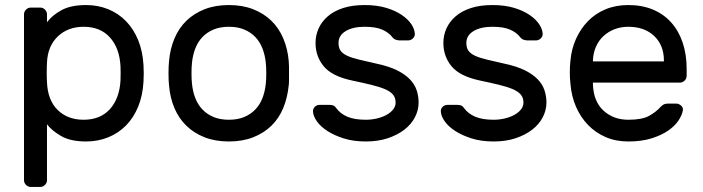

<svg xmlns="http://www.w3.org/2000/svg" viewBox="-20 -550 2784 760"><path d="M321 10Q259 10 222 -11.5Q185 -33 166 -58V163Q166 174 158 182Q150 190 139 190H102Q91 190 83 182Q75 174 75 163V-493Q75 -504 83 -512Q91 -520 102 -520H139Q150 -520 158 -512Q166 -504 166 -493V-462Q186 -489 223 -509.5Q260 -530 321 -530Q368 -530 408.5 -513.5Q449 -497 479 -466Q509 -435 527 -391Q545 -347 548 -292Q549 -277 549 -259.5Q549 -242 548 -227Q545 -172 527 -128Q509 -84 479 -53.5Q449 -23 408.5 -6.5Q368 10 321 10ZM166 -303Q165 -288 165 -263.5Q165 -239 166 -224Q169 -153 208.5 -114.5Q248 -76 311 -76Q377 -76 415 -118Q453 -160 457 -232Q458 -260 457 -288Q453 -360 415 -402Q377 -444 311 -444Q249 -444 209 -406Q169 -368 166 -303Z M886 -530Q940 -530 982 -513.5Q1024 -497 1054 -468Q1084 -439 1101.5 -397.5Q1119 -356 1123 -307Q1124 -298 1124 -285.5Q1124 -273 1124 -259.5Q1124 -246 1124 -233.5Q1124 -221 1123 -213Q1118 -163 1101 -122Q1084 -81 1054 -52Q1024 -23 982 -6.5Q940 10 886 10Q832 10 790 -6.5Q748 -23 718 -52Q688 -81 670.5 -122Q653 -163 649 -213Q648 -221 647.5 -233.5Q647 -246 647 -259.5Q647 -273 647.5 -285.5Q648 -298 649 -307Q653 -356 670.5 -397.5Q688 -439 718 -468Q748 -497 790 -513.5Q832 -530 886 -530ZM1032 -218Q1034 -235 1034 -259.5Q1034 -284 1032 -302Q1029 -332 1019 -358Q1009 -384 991 -403Q973 -422 947 -433Q921 -444 886 -444Q851 -444 825 -433Q799 -422 781 -403Q763 -384 753 -358Q743 -332 740 -302Q738 -284 738 -259.5Q738 -235 740 -218Q743 -188 753 -162Q763 -136 781 -117Q799 -98 825 -87Q851 -76 886 -76Q921 -76 947 -87Q973 -98 991 -117Q1009 -136 1019 -162Q1029 -188 1032 -218Z M1546 -144Q1546 -163 1535.5 -175.5Q1525 -188 1504 -197Q1483 -206 1450.5 -214Q1418 -222 1375 -231Q1294 -248 1261.5 -287.5Q1229 -327 1229 -380Q1229 -410 1241 -437Q1253 -464 1277 -485Q1301 -506 1337.5 -518Q1374 -530 1423 -530Q1472 -530 1508.5 -519Q1545 -508 1570 -491Q1595 -474 1608 -454.5Q1621 -435 1622 -417Q1623 -406 1614.5 -398Q1606 -390 1595 -390H1562Q1556 -390 1547.5 -392.5Q1539 -395 1532 -404Q1519 -421 1493.5 -432.5Q1468 -444 1423 -444Q1377 -444 1348.5 -427Q1320 -410 1320 -380Q1320 -361 1328 -349.5Q1336 -338 1354 -329.5Q1372 -321 1401.5 -314Q1431 -307 1475 -297Q1521 -287 1552 -271.5Q1583 -256 1602 -236.5Q1621 -217 1629 -193.5Q1637 -170 1637 -144Q1637 -114 1622.5 -86Q1608 -58 1581 -37Q1554 -16 1515.5 -3Q1477 10 1428 10Q1379 10 1341 -2Q1303 -14 1276 -31.5Q1249 -49 1234.5 -69.5Q1220 -90 1219 -108Q1218 -119 1226 -127Q1234 -135 1246 -135H1282Q1288 -135 1296 -133.5Q1304 -132 1311 -122Q1327 -100 1355 -88Q1383 -76 1428 -76Q1450 -76 1471.5 -81Q1493 -86 1509.5 -95Q1526 -104 1536 -116.5Q1546 -129 1546 -144Z M2052 -144Q2052 -163 2041.5 -175.5Q2031 -188 2010 -197Q1989 -206 1956.5 -214Q1924 -222 1881 -231Q1800 -248 1767.5 -287.5Q1735 -327 1735 -380Q1735 -410 1747 -437Q1759 -464 1783 -485Q1807 -506 1843.5 -518Q1880 -530 1929 -530Q1978 -530 2014.5 -519Q2051 -508 2076 -491Q2101 -474 2114 -454.5Q2127 -435 2128 -417Q2129 -406 2120.5 -398Q2112 -390 2101 -390H2068Q2062 -390 2053.5 -392.5Q2045 -395 2038 -404Q2025 -421 1999.5 -432.5Q1974 -444 1929 -444Q1883 -444 1854.5 -427Q1826 -410 1826 -380Q1826 -361 1834 -349.5Q1842 -338 1860 -329.5Q1878 -321 1907.5 -314Q1937 -307 1981 -297Q2027 -287 2058 -271.5Q2089 -256 2108 -236.5Q2127 -217 2135 -193.5Q2143 -170 2143 -144Q2143 -114 2128.5 -86Q2114 -58 2087 -37Q2060 -16 2021.5 -3Q1983 10 1934 10Q1885 10 1847 -2Q1809 -14 1782 -31.5Q1755 -49 1740.5 -69.5Q1726 -90 1725 -108Q1724 -119 1732 -127Q1740 -135 1752 -135H1788Q1794 -135 1802 -133.5Q1810 -132 1817 -122Q1833 -100 1861 -88Q1889 -76 1934 -76Q1956 -76 1977.5 -81Q1999 -86 2015.5 -95Q2032 -104 2042 -116.5Q2052 -129 2052 -144Z M2238 -310Q2242 -356 2260 -396Q2278 -436 2307 -466Q2336 -496 2376.5 -513Q2417 -530 2467 -530Q2521 -530 2563.5 -512.5Q2606 -495 2636 -462Q2666 -429 2682 -382Q2698 -335 2698 -277V-250Q2698 -239 2690 -231Q2682 -223 2671 -223H2327V-217Q2329 -149 2368.5 -112.5Q2408 -76 2467 -76Q2522 -76 2549.5 -91.5Q2577 -107 2594 -126Q2602 -134 2608 -137Q2614 -140 2626 -140H2656Q2667 -140 2676 -132Q2685 -124 2683 -113Q2680 -95 2666 -73.5Q2652 -52 2625.5 -33.5Q2599 -15 2559.5 -2.5Q2520 10 2467 10Q2417 10 2377 -7.5Q2337 -25 2307.5 -55.5Q2278 -86 2260 -127.5Q2242 -169 2238 -218Q2233 -264 2238 -310ZM2327 -307H2608V-310Q2608 -371 2569.5 -407.5Q2531 -444 2467 -444Q2438 -444 2413 -434.5Q2388 -425 2369 -407.5Q2350 -390 2339 -365Q2328 -340 2327 -310Z"/></svg>

Font: Rubik
Style: Regular
Weight: 400
Designer: Hubert & Fischer
Foundry: Hubert & Fischer
Version: Version 1.002; ttfautohint (v1.6)